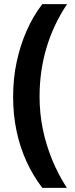

<svg xmlns="http://www.w3.org/2000/svg" viewBox="-20 -744 360 922"><path d="M43 -279Q43 -367 60 -446.5Q77 -526 108 -596.5Q139 -667 183 -724H302Q237 -627 203.5 -515.5Q170 -404 170 -280Q170 -200 185.5 -124.5Q201 -49 230 22Q259 93 301 158H183Q138 99 107 31Q76 -37 59.5 -115Q43 -193 43 -279Z"/></svg>

Font: Noto Sans Condensed
Style: Regular
Weight: 400
Width: 3
Version: Version 2.013